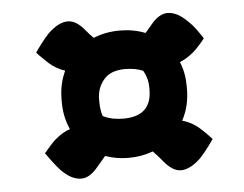

<svg xmlns="http://www.w3.org/2000/svg" viewBox="-40 -565 679 534"><g transform="rotate(-5 300.0 -298.0)"><path d="M131 -303Q131 -346 148 -382Q123 -390 103 -408Q96 -415 87.5 -423Q79 -431 72 -439Q91 -467 111 -489Q141 -518 167 -518Q191 -518 215 -488Q224 -477 235 -466Q269 -480 309 -480Q347 -480 380 -467Q388 -476 397 -487Q421 -517 445 -517Q458 -517 471.5 -510.5Q485 -504 501 -488Q512 -478 521.5 -465Q531 -452 540 -438Q533 -429 524.5 -419.5Q516 -410 507 -402Q488 -386 468 -378Q481 -347 481 -310V-302Q481 -254 460 -215Q487 -208 509 -188Q517 -181 525 -173Q533 -165 540 -157Q521 -129 501 -107Q471 -78 445 -78Q421 -78 397 -108Q385 -123 371 -137Q339 -125 303 -125Q269 -125 238 -136Q232 -129 226.5 -122.5Q221 -116 215 -109Q191 -79 167 -79Q154 -79 140.5 -85.5Q127 -92 111 -108Q101 -119 91 -132Q81 -145 72 -158Q80 -167 88 -176.5Q96 -186 105 -194Q126 -212 147 -219Q131 -254 131 -295ZM235 -289Q235 -264 241 -247Q256 -240 270 -237.5Q284 -235 298 -235Q377 -235 377 -309V-315Q377 -341 364 -363Q342 -372 314 -372Q274 -372 254.5 -349Q235 -326 235 -294Z"/></g></svg>

Font: Recursive Mn Csl St XBd
Style: Italic
Weight: 800
Italic angle: -15°
Monospace: yes
Version: Version 1.079;hotconv 1.0.112;makeotfexe 2.5.65598; ttfautoh